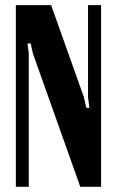

<svg xmlns="http://www.w3.org/2000/svg" viewBox="-20 -719 449 739"><path d="M176.8 -699.2 303.2 -344.2 312 -304.2H324.2L318.8 -344.2V-699.2H369.1V0H289.1L106.9 -512.2L98.1 -551.8H85.9L90.8 -512.2V0H41V-699.2Z"/></svg>

Font: Moniqa Black Paragraph
Style: Regular
Weight: 900
Designer: Rajesh Rajput
Foundry: Rajesh Rajput
Version: Version 1.000